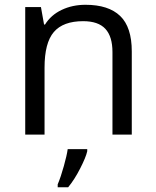

<svg xmlns="http://www.w3.org/2000/svg" viewBox="-20 -565 654 806"><path d="M452.1 0V-346.2Q452.1 -411.6 422.4 -443.8Q392.6 -476.1 329.1 -476.1Q245.1 -476.1 206.1 -430.7Q167 -385.3 167 -280.8V0H85.9V-535.2H151.9L165 -461.9H168.9Q193.8 -502 238.8 -523.4Q283.7 -544.9 338.9 -544.9Q435.5 -544.9 484.4 -498Q533.2 -451.2 533.2 -349.1V0ZM346.2 61V69.8Q340.8 94.7 316.9 141.6Q293 188.5 266.1 221.2H222.2V209Q235.4 177.7 248 132.3Q260.7 86.9 264.2 61Z"/></svg>

Font: OpenSans
Style: Regular
Weight: 400
Foundry: Ascender Corporation
Version: Version 1.10